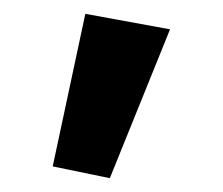

<svg xmlns="http://www.w3.org/2000/svg" viewBox="-20 -755 324 279"><path d="M139.6 -496.1 227.1 -712.4 104 -734.9 56.6 -513.2Z"/></svg>

Font: Roboto Flex Super Cond Bold
Style: Regular
Weight: 700
Width: 3
Designer: Berlow after Robertson
Foundry: Google
Version: Version 3.000